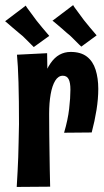

<svg xmlns="http://www.w3.org/2000/svg" viewBox="-25 -737 410 758"><path d="M228 -213Q243 -264 248 -307.5Q253 -351 253 -383Q253 -411 246 -424.5Q239 -438 223 -438Q205 -438 193 -418.5Q181 -399 175 -365Q169 -331 169 -287L124 -245Q124 -302 130 -348.5Q136 -395 147 -429Q158 -463 174 -486.5Q190 -510 210 -521Q230 -532 254 -532Q294 -532 318 -513.5Q342 -495 352.5 -461.5Q363 -428 363 -386Q363 -347 356 -303Q349 -259 337 -214ZM41 1Q43 -33 44.5 -61Q46 -89 47 -117Q48 -145 48.5 -176Q49 -207 50 -247Q50 -294 49.5 -335.5Q49 -377 48 -411.5Q47 -446 45.5 -473Q44 -500 42 -521L161 -527Q162 -498 162 -464Q162 -430 164 -387.5Q166 -345 169 -287Q169 -244 169.5 -206Q170 -168 170.5 -134Q171 -100 171.5 -67Q172 -34 173 0ZM296 -553Q297 -552 287 -561.5Q277 -571 264 -584.5Q251 -598 239 -607Q228 -617 214.5 -628.5Q201 -640 191.5 -648Q182 -656 182 -655L264 -717Q263 -717 269.5 -707.5Q276 -698 286.5 -684.5Q297 -671 306 -658Q318 -643 330 -628.5Q342 -614 350 -605Q358 -596 356 -597ZM108 -551Q110 -550 100 -559.5Q90 -569 77 -582.5Q64 -596 52 -605Q40 -615 26.5 -626.5Q13 -638 4 -646Q-5 -654 -5 -653L77 -715Q76 -715 82.5 -705.5Q89 -696 99.5 -682.5Q110 -669 119 -656Q131 -641 143 -626.5Q155 -612 163 -603Q171 -594 169 -595Z"/></svg>

Font: Truculenta ExtraBold
Style: Regular
Weight: 800
Version: Version 1.002